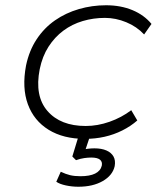

<svg xmlns="http://www.w3.org/2000/svg" viewBox="-20 -520 602 730"><path d="M303 8Q221 8 165 -26.5Q109 -61 86 -123.5Q63 -186 79 -271Q91 -328 119.5 -371Q148 -414 189 -442.5Q230 -471 280 -485.5Q330 -500 383 -500Q439 -500 483.5 -481.5Q528 -463 556 -429L528 -389Q500 -419 460 -435.5Q420 -452 379 -452Q335 -452 294.5 -440Q254 -428 221 -403.5Q188 -379 164.5 -342.5Q141 -306 131 -257Q111 -155 160.5 -98Q210 -41 306 -41Q351 -41 396.5 -57Q442 -73 479 -101L502 -62Q477 -40 445 -24Q413 -8 377.5 0Q342 8 303 8ZM278 190Q254 190 230.5 185Q207 180 194 171L211 133Q230 142 246.5 146Q263 150 286 150Q321 150 341.5 140Q362 130 367 110Q370 95 360 87Q350 79 327 79Q315 79 300.5 81Q286 83 269 89L255 75L284 -20H328L303 55L283 51Q301 47 314.5 45.5Q328 44 339 44Q366 44 384.5 52Q403 60 411.5 75Q420 90 416 112Q408 147 370.5 168.5Q333 190 278 190Z"/></svg>

Font: Nunito Sans 7pt SemiExpanded ExtraLight
Style: Italic
Weight: 250
Width: 6
Italic angle: -9°
Designer: Vernon Adams
Foundry: Vernon Adams
Version: Version 3.101;gftools[0.9.27]